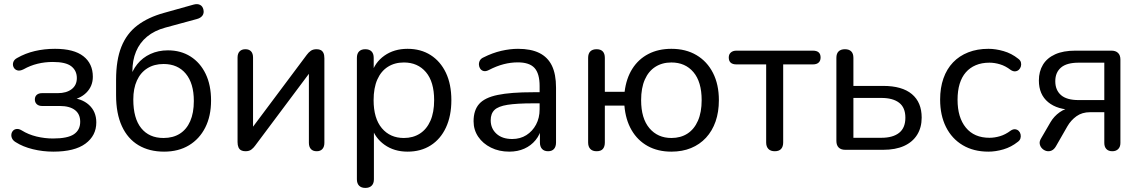

<svg xmlns="http://www.w3.org/2000/svg" viewBox="-20 -735 5597 942"><path d="M241.5 9Q190 9 141 -3Q92 -15 57 -37.5Q44.5 -45 39.5 -55.2Q34.5 -65.5 35.8 -75.8Q37 -86 43.8 -93.5Q50.5 -101 61.8 -102.2Q73 -103.5 87 -95Q119 -75 159.2 -65.2Q199.5 -55.5 240 -55.5Q312 -55.5 342.8 -76.5Q373.5 -97.5 373.5 -137.5Q373.5 -175.5 347.5 -195.2Q321.5 -215 273.5 -215H186.5Q170 -215 160.5 -223.8Q151 -232.5 151 -247Q151 -261.5 160.5 -269.8Q170 -278 186.5 -278H263.5Q306 -278 331.5 -297.5Q357 -317 357 -352Q357 -388.5 329.8 -409.8Q302.5 -431 239.5 -431Q200 -431 164.2 -422.2Q128.5 -413.5 95.5 -395Q77.5 -386 65 -389.8Q52.5 -393.5 46.8 -405Q41 -416.5 45 -429.5Q49 -442.5 64 -450.5Q104 -473.5 150.8 -484.5Q197.5 -495.5 250 -495.5Q342.5 -495.5 389 -459.2Q435.5 -423 435.5 -358.5Q435.5 -312 403.5 -280.2Q371.5 -248.5 319 -242.5V-255.5Q379.5 -253.5 416 -220.8Q452.5 -188 452.5 -134.5Q452.5 -69.5 399.2 -30.2Q346 9 241.5 9Z M785 9Q712.5 9 659.5 -22.5Q606.5 -54 578 -116Q549.5 -178 549.5 -268V-343Q549.5 -440.5 575.5 -505.5Q601.5 -570.5 654.2 -610.5Q707 -650.5 785.5 -672L930 -712.5Q948.5 -717.5 961.2 -711.2Q974 -705 978 -688Q982 -670.5 973.2 -658.5Q964.5 -646.5 945.5 -641.5L791 -599.5Q737.5 -585 701.5 -555.2Q665.5 -525.5 647.5 -482.2Q629.5 -439 629.5 -384.5V-344H616Q627.5 -388 653.5 -420.2Q679.5 -452.5 718 -470.2Q756.5 -488 804 -488Q867 -488 914.8 -457.8Q962.5 -427.5 989 -372.5Q1015.5 -317.5 1015.5 -242Q1015.5 -165.5 987 -109.2Q958.5 -53 907 -22Q855.5 9 785 9ZM782 -58Q829 -58 862.2 -79Q895.5 -100 913.2 -140.5Q931 -181 931 -239.5Q931 -326 891.5 -373.5Q852 -421 782.5 -421Q736.5 -421 703 -400Q669.5 -379 651.8 -340Q634 -301 634 -247Q634 -154 673 -106Q712 -58 782 -58Z M1184 7Q1172 7 1163.2 2.5Q1154.5 -2 1150 -12.2Q1145.5 -22.5 1145.5 -38V-452.5Q1145.5 -472.5 1155.8 -483Q1166 -493.5 1184 -493.5Q1202 -493.5 1211.8 -483Q1221.5 -472.5 1221.5 -452.5V-80H1196.5L1485.5 -466.5Q1493.5 -477.5 1504.5 -485.5Q1515.5 -493.5 1533.5 -493.5Q1546 -493.5 1554.2 -489Q1562.5 -484.5 1567 -474.8Q1571.5 -465 1571.5 -449V-34Q1571.5 -15 1561.8 -4Q1552 7 1534 7Q1515 7 1505.2 -4Q1495.5 -15 1495.5 -34V-407H1521L1231.5 -20Q1224 -9.5 1213.2 -1.2Q1202.5 7 1184 7Z M1772.5 187Q1752.5 187 1741.8 176Q1731 165 1731 144.5V-451Q1731 -472 1741.8 -482.8Q1752.5 -493.5 1772 -493.5Q1792 -493.5 1802.8 -482.8Q1813.5 -472 1813.5 -451V-357L1802.5 -372Q1818.5 -428.5 1866 -462Q1913.5 -495.5 1979.5 -495.5Q2044.5 -495.5 2092.8 -464.8Q2141 -434 2167.8 -377.8Q2194.5 -321.5 2194.5 -243.5Q2194.5 -166.5 2168 -109.5Q2141.5 -52.5 2093.2 -21.8Q2045 9 1979.5 9Q1914 9 1866.8 -24.5Q1819.5 -58 1803 -113H1814.5V144.5Q1814.5 165 1803.5 176Q1792.5 187 1772.5 187ZM1961.5 -58Q2006.5 -58 2040 -79.5Q2073.5 -101 2091.8 -142.5Q2110 -184 2110 -243.5Q2110 -333.5 2069.8 -381Q2029.5 -428.5 1961.5 -428.5Q1916.5 -428.5 1883 -407.2Q1849.5 -386 1831.2 -344.8Q1813 -303.5 1813 -243.5Q1813 -154 1853.5 -106Q1894 -58 1961.5 -58Z M2478.5 9Q2428.5 9 2388.8 -10.8Q2349 -30.5 2326.2 -64.2Q2303.5 -98 2303.5 -140Q2303.5 -194 2330.8 -225Q2358 -256 2421.8 -269.2Q2485.5 -282.5 2595 -282.5H2640.5V-228H2596.5Q2516 -228 2470.2 -220.8Q2424.5 -213.5 2406 -195.5Q2387.5 -177.5 2387.5 -145Q2387.5 -104.5 2415.8 -78.8Q2444 -53 2493 -53Q2532.5 -53 2562.5 -72Q2592.5 -91 2610 -123.8Q2627.5 -156.5 2627.5 -198.5V-313Q2627.5 -374 2602.5 -401.5Q2577.5 -429 2520.5 -429Q2486 -429 2451 -420Q2416 -411 2377.5 -391Q2363.5 -384 2353 -386.5Q2342.5 -389 2336.5 -397.5Q2330.5 -406 2329.8 -416.8Q2329 -427.5 2334.2 -437.8Q2339.5 -448 2352.5 -453.5Q2396 -475.5 2439.2 -485.5Q2482.5 -495.5 2521.5 -495.5Q2585 -495.5 2626.2 -475Q2667.5 -454.5 2687.8 -412.8Q2708 -371 2708 -305.5V-36Q2708 -15.5 2698 -4.2Q2688 7 2669 7Q2650 7 2639.5 -4.2Q2629 -15.5 2629 -36V-112.5H2638.5Q2630 -75 2607.8 -47.8Q2585.5 -20.5 2552.8 -5.8Q2520 9 2478.5 9Z M3274 9Q3207.5 9 3157.8 -18.5Q3108 -46 3078.5 -97Q3049 -148 3043.5 -217H2947.5V-36Q2947.5 -15.5 2937.8 -4.2Q2928 7 2907 7Q2887 7 2876.2 -4.2Q2865.5 -15.5 2865.5 -36V-451Q2865.5 -472 2876.2 -482.8Q2887 -493.5 2907 -493.5Q2927 -493.5 2937.2 -482.8Q2947.5 -472 2947.5 -451V-284.5H3044.5Q3052.5 -350.5 3082.5 -397.8Q3112.5 -445 3161.2 -470.2Q3210 -495.5 3274 -495.5Q3345 -495.5 3397.2 -464.5Q3449.5 -433.5 3478.2 -377Q3507 -320.5 3507 -243.5Q3507 -185.5 3490.8 -139Q3474.5 -92.5 3443.8 -59.2Q3413 -26 3370.2 -8.5Q3327.5 9 3274 9ZM3274 -58Q3319.5 -58 3352.8 -79.5Q3386 -101 3404.2 -142.5Q3422.5 -184 3422.5 -243.5Q3422.5 -333.5 3382.2 -381Q3342 -428.5 3274 -428.5Q3229 -428.5 3195.5 -407.2Q3162 -386 3143.8 -344.8Q3125.5 -303.5 3125.5 -243.5Q3125.5 -154 3166.2 -106Q3207 -58 3274 -58Z M3781 7Q3761 7 3750 -4.2Q3739 -15.5 3739 -36V-419H3593.5Q3555.5 -419 3555.5 -453Q3555.5 -468.5 3565.8 -477.5Q3576 -486.5 3593.5 -486.5H3968Q4006 -486.5 4006 -453Q4006 -436.5 3996.2 -427.8Q3986.5 -419 3968 -419H3822.5V-36Q3822.5 -15.5 3812.2 -4.2Q3802 7 3781 7Z M4127 0Q4106 0 4094.8 -11.2Q4083.5 -22.5 4083.5 -43.5V-451Q4083.5 -472.5 4094.5 -483Q4105.5 -493.5 4125.5 -493.5Q4145.5 -493.5 4156.2 -483Q4167 -472.5 4167 -451V-313.5H4313Q4406 -313.5 4454 -273.2Q4502 -233 4502 -158Q4502 -109.5 4479.8 -73.8Q4457.5 -38 4415.5 -19Q4373.5 0 4313 0ZM4167 -59H4304.5Q4360.5 -59 4391.2 -83.2Q4422 -107.5 4422 -157.5Q4422 -207.5 4391.2 -231Q4360.5 -254.5 4304.5 -254.5H4167Z M4829.5 9Q4756.5 9 4703.2 -22.8Q4650 -54.5 4621.2 -112Q4592.5 -169.5 4592.5 -246.5Q4592.5 -304.5 4608.8 -350.5Q4625 -396.5 4655.8 -428.8Q4686.5 -461 4730.5 -478.2Q4774.5 -495.5 4829.5 -495.5Q4865 -495.5 4904 -484.2Q4943 -473 4975.5 -447Q4986 -439.5 4988.8 -429.5Q4991.5 -419.5 4988.8 -409.5Q4986 -399.5 4978.8 -392.8Q4971.5 -386 4961 -385Q4950.5 -384 4938.5 -392Q4913 -411.5 4886.2 -419.5Q4859.5 -427.5 4834.5 -427.5Q4796.5 -427.5 4767.5 -415.2Q4738.5 -403 4718.5 -380Q4698.5 -357 4688.2 -323.2Q4678 -289.5 4678 -245.5Q4678 -158.5 4718.8 -108.8Q4759.5 -59 4834.5 -59Q4859.5 -59 4886 -66.8Q4912.5 -74.5 4938.5 -94Q4950.5 -102 4960.8 -100.8Q4971 -99.5 4978 -92.8Q4985 -86 4987.2 -76Q4989.5 -66 4986.5 -56Q4983.5 -46 4973.5 -39Q4941.5 -13.5 4903.2 -2.2Q4865 9 4829.5 9Z M5437.5 7Q5418.5 7 5408.2 -3.8Q5398 -14.5 5398 -33.5V-184.5H5328Q5289 -184.5 5261.5 -164.8Q5234 -145 5217 -115.5L5160.5 -17Q5151.5 -1.5 5139 3.8Q5126.5 9 5114 5.8Q5101.5 2.5 5092.5 -6.8Q5083.5 -16 5081.2 -28.8Q5079 -41.5 5087.5 -55.5L5134 -135.5Q5151 -164.5 5179.2 -184.5Q5207.5 -204.5 5236.5 -204.5H5249.5V-196Q5168 -196 5122.5 -233.8Q5077 -271.5 5077 -340Q5077 -384.5 5097 -417.5Q5117 -450.5 5156.8 -468.5Q5196.5 -486.5 5256 -486.5H5433Q5454 -486.5 5465.5 -475.2Q5477 -464 5477 -443V-33.5Q5477 -14.5 5466.2 -3.8Q5455.5 7 5437.5 7ZM5272 -244H5398V-427.5H5272Q5213.5 -427.5 5185.5 -403.5Q5157.5 -379.5 5157.5 -336.5Q5157.5 -293 5185.5 -268.5Q5213.5 -244 5272 -244Z"/></svg>

Font: Nunito ExtraLight
Style: Regular
Weight: 200
Designer: Vernon Adams
Foundry: Vernon Adams
Version: Version 3.602;April 4, 2023;FontCreator 14.0.0.2856 64-bit